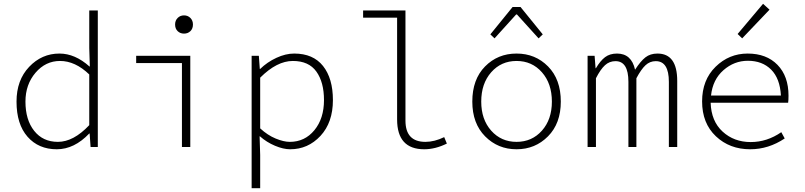

<svg xmlns="http://www.w3.org/2000/svg" viewBox="-20 -774 4240 1011"><path d="M279 12Q183 12 125 -54Q67 -120 67 -239Q67 -352 133.5 -422Q200 -492 293 -492Q375 -492 451 -424H453L450 -521V-719H495V0H457L452 -71H450Q371 12 279 12ZM285 -27Q367 -27 450 -115V-382Q376 -453 296 -453Q220 -453 167 -391Q114 -329 114 -239Q114 -143 160 -85Q206 -27 285 -27Z M938 0V-442H697V-480H982V0ZM902 -645Q902 -666 915.5 -679.5Q929 -693 949 -693Q969 -693 982.5 -679.5Q996 -666 996 -645Q996 -623 982.5 -610Q969 -597 949 -597Q929 -597 915.5 -610Q902 -623 902 -645Z M1305 217V-480H1343L1348 -411H1350Q1387 -447 1435.5 -469.5Q1484 -492 1529 -492Q1629 -492 1681 -426.5Q1733 -361 1733 -247Q1733 -129 1667.5 -58.5Q1602 12 1508 12Q1472 12 1428 -6.5Q1384 -25 1349 -56H1347L1350 42V217ZM1506 -27Q1585 -27 1635.5 -88.5Q1686 -150 1686 -247Q1686 -341 1646 -397Q1606 -453 1522 -453Q1438 -453 1350 -365V-98Q1389 -62 1431.5 -44.5Q1474 -27 1506 -27Z M2214 12Q2071 12 2071 -145V-681H1892V-719H2115V-139Q2115 -27 2220 -27Q2268 -27 2319 -52L2333 -18Q2272 12 2214 12Z M2467 -239Q2467 -356 2534 -424Q2601 -492 2700 -492Q2799 -492 2866 -424Q2933 -356 2933 -239Q2933 -124 2865.5 -56Q2798 12 2700 12Q2602 12 2534.5 -56Q2467 -124 2467 -239ZM2886 -239Q2886 -334 2833.5 -393.5Q2781 -453 2700 -453Q2619 -453 2566.5 -393.5Q2514 -334 2514 -239Q2514 -145 2566.5 -86Q2619 -27 2700 -27Q2781 -27 2833.5 -86Q2886 -145 2886 -239ZM2584 -572 2562 -593 2679 -737H2721L2838 -593L2816 -572L2702 -698H2698Z M3074 0V-480H3111L3116 -415H3118Q3141 -454 3166 -473Q3191 -492 3229 -492Q3305 -492 3324 -407Q3353 -452 3378.5 -472Q3404 -492 3442 -492Q3546 -492 3546 -348V0H3502V-343Q3502 -452 3433 -452Q3402 -452 3379 -430.5Q3356 -409 3331 -362V0H3289V-343Q3289 -452 3221 -452Q3189 -452 3165.5 -430.5Q3142 -409 3118 -362V0Z M3930 12Q3822 12 3749.5 -56.5Q3677 -125 3677 -240Q3677 -353 3748 -422.5Q3819 -492 3917 -492Q4016 -492 4074 -432.5Q4132 -373 4132 -270Q4132 -245 4130 -233H3722Q3725 -136 3785 -81Q3845 -26 3933 -26Q4019 -26 4094 -78L4112 -45Q4027 12 3930 12ZM3918 -454Q3846 -454 3789.5 -404.5Q3733 -355 3724 -271H4092Q4087 -361 4040.5 -407.5Q3994 -454 3918 -454ZM3888 -572 3864 -595 3998 -754 4032 -723Z"/></svg>

Font: TypoPRO Source Code Pro
Style: Regular
Weight: 300
Monospace: yes
Designer: Paul D. Hunt, Teo Tuominen
Foundry: Adobe Systems Incorporated
Version: Version 2.010;PS 1.0;hotconv 1.0.84;makeotf.lib2.5.63406